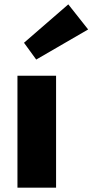

<svg xmlns="http://www.w3.org/2000/svg" viewBox="-20 -860 424 880"><path d="M90 -664 293 -840 384 -725 146 -587ZM60 -513V0H237V-513Z"/></svg>

Font: Hussar
Style: BoldWeb
Weight: 700
Foundry: Cannot Into Space Fonts
Version: Version 2.00